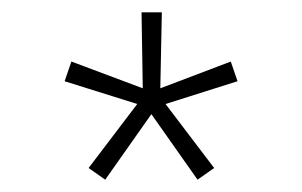

<svg xmlns="http://www.w3.org/2000/svg" viewBox="-20 -820 490 312"><path d="M151 -528 124 -547 203 -651 85 -688 96 -720 212 -676.5 210 -800H243L240.5 -676.5L355 -720L366 -688L249 -651L328 -547L301 -528L226 -634.5Z"/></svg>

Font: Trispace Condensed Thin
Style: Regular
Weight: 100
Width: 3
Designer: Tyler Finck
Foundry: Etcetera Type Company
Version: Version 1.210; ttfautohint (v1.8.3)